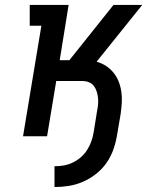

<svg xmlns="http://www.w3.org/2000/svg" viewBox="-20 -550 640 775"><path d="M200 205V121Q218 121 236.5 118Q255 115 273 106.5Q291 98 306 85Q321 72 331.5 55.5Q342 39 348.5 21Q355 3 358 -16L372 -103Q375 -117 376 -130.5Q377 -144 375.5 -156.5Q374 -169 370 -181.5Q366 -194 358.5 -203.5Q351 -213 339 -218Q327 -223 313 -223H207L170 0H73L147 -446H100V-530H257L221 -307H260L438 -530H554L370 -301Q391 -295 408.5 -283.5Q426 -272 439 -255.5Q452 -239 459.5 -219.5Q467 -200 470 -178Q473 -156 471.5 -134Q470 -112 467 -90L452 -2Q447 27 437 55Q427 83 409.5 108Q392 133 367 152.5Q342 172 314 184Q286 196 257 200.5Q228 205 200 205Z"/></svg>

Font: Iosevka Slab Medium Extended
Style: Italic
Weight: 500
Width: 7
Italic angle: -9°
Monospace: yes
Designer: Belleve Invis
Foundry: Belleve Invis
Version: Version 11.1.0; ttfautohint (v1.8.3)